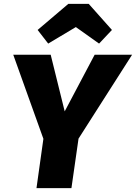

<svg xmlns="http://www.w3.org/2000/svg" viewBox="-20 -980 708 1000"><path d="M231 -753 375 -839 496 -753 563 -824 442 -960H336L176 -824ZM668 -695H473L317 -400L244 -695H49L206 -257L170 0H352L389 -258Z"/></svg>

Font: Fira Sans ExtraBold
Style: Italic
Weight: 800
Italic angle: -8°
Designer: bBox Type GmbH & Carrois Corporate GbR & Edenspiekermann AG
Foundry: bBox Type GmbH & Carrois Corporate GbR & Edenspiekermann AG
Version: Version 4.301;PS 004.301;hotconv 1.0.88;makeotf.lib2.5.64775